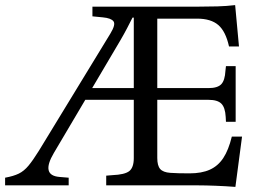

<svg xmlns="http://www.w3.org/2000/svg" viewBox="-29 -726 1025 752"><path d="M893 6Q854 3 814.5 1.5Q775 0 749 0H387V-38L411 -40Q460 -42 477.5 -56Q495 -70 495 -107V-335H305L182 -127Q130 -39 204 -33L240 -30V0H-9V-30Q24 -36 44.5 -46Q65 -56 82.5 -77Q100 -98 123 -135L403 -594Q425 -630 415.5 -642.5Q406 -655 374 -658L333 -662V-700H751Q788 -700 823 -701Q858 -702 892 -706L907 -544H868Q855 -603 826 -628Q797 -653 743 -653H587V-381H788Q823 -381 837.5 -396Q852 -411 854 -449L856 -467H894V-249H856L855 -268Q853 -305 838 -320Q823 -335 788 -335H587V-107Q587 -77 598.5 -64Q610 -51 638 -49Q666 -47 713 -47Q761 -47 793 -61.5Q825 -76 845.5 -107Q866 -138 879 -191H919ZM332 -381H495V-657H490Q480 -637 468.5 -615Q457 -593 443 -569Z"/></svg>

Font: Hedvig Letters Serif
Style: Regular
Weight: 400
Designer: Alexander Örn & Tor Weibull
Foundry: Kanon Foundry
Version: Version 1.000